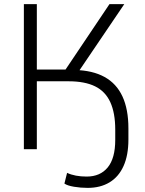

<svg xmlns="http://www.w3.org/2000/svg" viewBox="-20 -725 706 933"><path d="M406 188Q372 188 339.5 182.5Q307 177 293 167L306 115Q325 124 349 128.5Q373 133 401 133Q467 133 503.5 88.5Q540 44 540 -45V-95Q540 -176 516 -228.5Q492 -281 442 -305.5Q392 -330 313 -330H159V0H96V-705H159V-387H312L287 -370L512 -705H584L351 -361L343 -385Q430 -383 488 -351Q546 -319 575 -256.5Q604 -194 604 -101V-47Q604 29 580.5 81.5Q557 134 512.5 161Q468 188 406 188Z"/></svg>

Font: Nunito Sans 11pt Light
Style: Regular
Weight: 300
Version: Version 3.101;gftools[0.9.27]